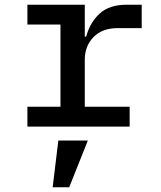

<svg xmlns="http://www.w3.org/2000/svg" viewBox="-20 -536 680 813"><path d="M96 -84H236V-432H96V-516H339V-381H345Q361 -441 402 -478.5Q443 -516 516 -516H580V-417H479Q413 -417 376 -379Q339 -341 339 -283V-84H529V0H96ZM227 59H352L273 257H203Z"/></svg>

Font: Writer Medium
Style: Regular
Weight: 500
Monospace: yes
Designer: Mike Abbink, Paul van der Laan, Pieter van Rosmalen
Foundry: Bold Monday
Version: Version 2.001 2020